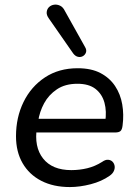

<svg xmlns="http://www.w3.org/2000/svg" viewBox="-20 -786 585 816"><path d="M277 9Q207 9 155.5 -17.5Q104 -44 76 -92.5Q48 -141 48 -207Q48 -287 80 -352.5Q112 -418 171 -457Q230 -496 310 -496Q368 -496 407 -475.5Q446 -455 469 -420.5Q492 -386 499.5 -342.5Q507 -299 501 -253Q499 -235 492 -229Q485 -223 470 -223H119L127 -281H445L427 -267Q434 -313 424 -349.5Q414 -386 386 -408Q358 -430 309 -430Q257 -430 222 -406.5Q187 -383 167.5 -347Q148 -311 142 -270L137 -245Q124 -162 163 -112.5Q202 -63 283 -63Q318 -63 351 -71Q384 -79 414 -98Q428 -108 439.5 -107Q451 -106 458 -99Q465 -92 467 -81.5Q469 -71 464 -59.5Q459 -48 446 -39Q412 -15 365.5 -3Q319 9 277 9ZM291 -559 188 -707Q177 -722 178.5 -735Q180 -748 188.5 -756Q197 -764 209.5 -766Q222 -768 235 -762Q248 -756 256 -739L341 -587Q349 -574 345.5 -563.5Q342 -553 332.5 -547.5Q323 -542 311.5 -544.5Q300 -547 291 -559Z"/></svg>

Font: Nunito Medium
Style: Italic
Weight: 500
Designer: Vernon Adams
Foundry: Vernon Adams
Version: Version 3.601